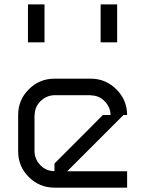

<svg xmlns="http://www.w3.org/2000/svg" viewBox="-20 -861 647 881"><path d="M441.7 -666.7V-840.8H517.5V-666.7ZM108.3 -666.7V-840.8H184.2V-666.7ZM288.3 -75H563.3V0H230Q160.8 0 112.1 -48.8Q63.3 -97.5 63.3 -166.7V-333.3Q63.3 -402.5 112.1 -451.2Q160.8 -500 230 -500H396.7Q465 -500 514.2 -450.8Q563.3 -401.7 563.3 -333.3H546.7L380 -166.7ZM230 -75.8V-110.8Q260 -140.8 396.7 -277.5L451.7 -333.3H487.5Q486.7 -369.2 460.4 -396.2Q434.2 -423.3 396.7 -423.3V-424.2H230Q193.3 -423.3 166.2 -397.1Q139.2 -370.8 139.2 -333.3H138.3V-166.7Q139.2 -130 165.4 -102.9Q191.7 -75.8 230 -75.8Z"/></svg>

Font: 0xA000-Squarish
Style: Squareish
Weight: 400
Version: Version 0.1